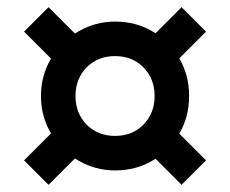

<svg xmlns="http://www.w3.org/2000/svg" viewBox="-20 -597 640 534"><path d="M300 -123Q245 -123 198 -150.5Q151 -178 122.5 -225Q94 -272 94 -330Q94 -388 122.5 -435Q151 -482 198 -509.5Q245 -537 300 -537Q358 -537 404.5 -509.5Q451 -482 478.5 -435Q506 -388 506 -330Q506 -272 478.5 -225Q451 -178 404.5 -150.5Q358 -123 300 -123ZM115 -83 47 -151 153 -257 221 -189ZM153 -403 47 -509 115 -577 221 -471ZM300 -219Q348 -219 379 -250.5Q410 -282 410 -330Q410 -378 379 -409.5Q348 -441 300 -441Q252 -441 221 -409.5Q190 -378 190 -330Q190 -282 221 -250.5Q252 -219 300 -219ZM485 -83 379 -189 447 -257 553 -151ZM447 -403 379 -471 485 -577 553 -509Z"/></svg>

Font: Gabarito
Style: Regular
Weight: 400
Designer: Leandro Assis / Alvaro Franca / Felipe Casaprima
Foundry: Naipe Foundry
Version: Version 1.000